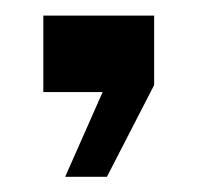

<svg xmlns="http://www.w3.org/2000/svg" viewBox="-20 -118 253 246"><path d="M63.5 108.5 111.5 0H35.5V-98H177.5V-9L117 108.5Z"/></svg>

Font: Big Shoulders Stencil Text Thin
Style: Regular
Weight: 400
Version: Version 2.001